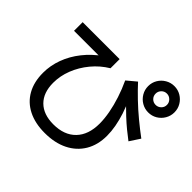

<svg xmlns="http://www.w3.org/2000/svg" viewBox="-207 -1101 1414 1414"><g transform="rotate(45 500.0 -394.0)"><path d="M425 66Q325 66 252.5 29.5Q180 -7 141.5 -75.5Q103 -144 103 -239Q103 -315 130 -388Q157 -461 208 -525.5Q259 -590 331 -641L348 -619H46V-709H431V-614Q363 -573 313 -512.5Q263 -452 235.5 -382Q208 -312 208 -240Q208 -137 265 -80.5Q322 -24 425 -24Q538 -24 600.5 -88.5Q663 -153 663 -269Q663 -320 652 -379.5Q641 -439 620.5 -502Q600 -565 571 -627L644 -688Q685 -643 737 -593Q789 -543 846.5 -495.5Q904 -448 958 -408L905 -327Q873 -351 837.5 -380Q802 -409 763 -445.5Q724 -482 679 -527L687 -548Q713 -494 730 -441.5Q747 -389 756 -339.5Q765 -290 765 -244Q765 -149 723.5 -79.5Q682 -10 606 28Q530 66 425 66ZM857 -580Q820 -580 788.5 -598.5Q757 -617 738.5 -648.5Q720 -680 720 -717Q720 -755 738.5 -786Q757 -817 788.5 -835.5Q820 -854 857 -854Q895 -854 926 -835.5Q957 -817 975.5 -786Q994 -755 994 -717Q994 -680 975.5 -648.5Q957 -617 926 -598.5Q895 -580 857 -580ZM857 -658Q881 -658 898.5 -675Q916 -692 916 -717Q916 -741 898.5 -758.5Q881 -776 857 -776Q832 -776 815 -758.5Q798 -741 798 -717Q798 -692 815 -675Q832 -658 857 -658Z"/></g></svg>

Font: M PLUS 1 Code Medium
Style: Regular
Weight: 500
Designer: Coji Morishita
Foundry: UNDERFOREST DESIGN
Version: Version 1.002